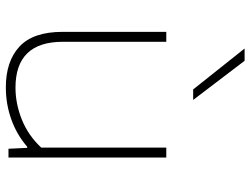

<svg xmlns="http://www.w3.org/2000/svg" viewBox="-120 -728 857 657"><g transform="rotate(90 308.5 -399.5)"><path d="M89 -185V-540H123V-186Q123 -24 280 -24Q335.5 -24 389.8 -46Q444 -68 485 -112V-540H519V0H489L486 -64H482Q441 -28.5 388.8 -9.8Q336.5 9 279 9Q189.5 9 139.2 -37.8Q89 -84.5 89 -185ZM286 -632 146 -808H188L322 -632Z"/></g></svg>

Font: Encode Sans Expanded Thin
Style: Regular
Weight: 250
Width: 7
Designer: Multiple Designers
Foundry: Impallari Type
Version: Version 2.000